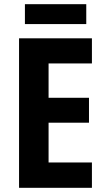

<svg xmlns="http://www.w3.org/2000/svg" viewBox="-20 -897 504 917"><path d="M392 -877H99V-782H392ZM419 0V-121H212V-311H405V-430H212V-594H419V-714H71V0Z"/></svg>

Font: Noto Sans Lao Looped Condensed
Style: Bold
Weight: 700
Width: 3
Designer: Mark Frömberg, Ben Mitchell
Foundry: The Fontpad Ltd
Version: Version 1.002